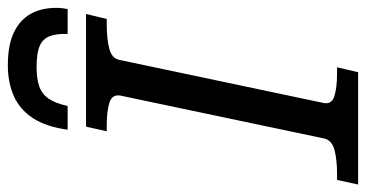

<svg xmlns="http://www.w3.org/2000/svg" viewBox="-266 -708 954 501"><g transform="rotate(-90 211.5 -457.0)"><path d="M292 -914Q247 -914 212 -898.5Q177 -883 154.5 -849Q132 -815 124 -758H186Q193 -790 205 -807.5Q217 -825 237 -832Q257 -839 287 -839Q324 -839 342.5 -831Q361 -823 368 -805Q375 -787 374 -758H439Q440 -765 441 -771.5Q442 -778 442 -787Q442 -827 426 -855Q410 -883 377.5 -898.5Q345 -914 292 -914ZM101 -88 213 -620Q217 -642 194.5 -649Q172 -656 135 -656H120L132 -710H426L413 -656H398Q362 -656 336 -649.5Q310 -643 306 -622L194 -91Q189 -69 211.5 -62Q234 -55 271 -55H287L274 0H-19L-7 -55H9Q45 -55 70.5 -61.5Q96 -68 101 -88Z"/></g></svg>

Font: Roboto Serif
Style: Italic
Weight: 400
Italic angle: -10°
Designer: Greg Gazdowicz
Foundry: Commercial Type
Version: Version 1.008